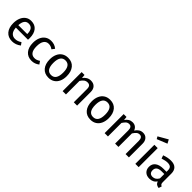

<svg xmlns="http://www.w3.org/2000/svg" viewBox="332 -2274 3759 3759"><g transform="rotate(45 2211.5 -394.5)"><path d="M491 -232H155Q161 -145 199 -104Q237 -63 297 -63Q335 -63 367 -74Q399 -85 434 -109L474 -54Q390 12 290 12Q180 12 118.5 -60Q57 -132 57 -258Q57 -340 83.5 -403.5Q110 -467 159.5 -503Q209 -539 276 -539Q381 -539 437 -470Q493 -401 493 -279Q493 -256 491 -232ZM402 -306Q402 -384 371 -425Q340 -466 278 -466Q165 -466 155 -300H402Z M992 -482 948 -424Q920 -444 893.5 -453.5Q867 -463 835 -463Q771 -463 735.5 -412Q700 -361 700 -261Q700 -161 735 -113.5Q770 -66 835 -66Q866 -66 892 -75.5Q918 -85 950 -106L992 -46Q920 12 831 12Q724 12 662.5 -60Q601 -132 601 -259Q601 -343 629 -406Q657 -469 708.5 -504Q760 -539 831 -539Q878 -539 917 -525.5Q956 -512 992 -482Z M1533 -264Q1533 -182 1505 -119.5Q1477 -57 1424 -22.5Q1371 12 1298 12Q1187 12 1125 -62Q1063 -136 1063 -263Q1063 -345 1091 -407.5Q1119 -470 1172 -504.5Q1225 -539 1299 -539Q1410 -539 1471.5 -465Q1533 -391 1533 -264ZM1162 -263Q1162 -62 1298 -62Q1434 -62 1434 -264Q1434 -465 1299 -465Q1162 -465 1162 -263Z M2083 -378V0H1991V-365Q1991 -421 1970 -444Q1949 -467 1908 -467Q1866 -467 1834 -443Q1802 -419 1774 -374V0H1682V-527H1761L1769 -449Q1797 -491 1838.5 -515Q1880 -539 1930 -539Q2002 -539 2042.5 -496Q2083 -453 2083 -378Z M2696 -264Q2696 -182 2668 -119.5Q2640 -57 2587 -22.5Q2534 12 2461 12Q2350 12 2288 -62Q2226 -136 2226 -263Q2226 -345 2254 -407.5Q2282 -470 2335 -504.5Q2388 -539 2462 -539Q2573 -539 2634.5 -465Q2696 -391 2696 -264ZM2325 -263Q2325 -62 2461 -62Q2597 -62 2597 -264Q2597 -465 2462 -465Q2325 -465 2325 -263Z M3517 -378V0H3425V-365Q3425 -467 3351 -467Q3312 -467 3285 -444.5Q3258 -422 3227 -374V0H3135V-365Q3135 -467 3061 -467Q3021 -467 2994 -444Q2967 -421 2937 -374V0H2845V-527H2924L2932 -450Q2991 -539 3084 -539Q3133 -539 3167.5 -514Q3202 -489 3217 -444Q3248 -490 3285.5 -514.5Q3323 -539 3374 -539Q3439 -539 3478 -495.5Q3517 -452 3517 -378Z M3787 0H3695V-527H3787ZM3861 -724 3649 -638 3621 -687 3820 -801Z M4373 -52 4352 12Q4311 7 4286 -11Q4261 -29 4249 -67Q4196 12 4092 12Q4014 12 3969 -32Q3924 -76 3924 -147Q3924 -231 3984.5 -276Q4045 -321 4156 -321H4237V-360Q4237 -416 4210 -440Q4183 -464 4127 -464Q4069 -464 3985 -436L3962 -503Q4060 -539 4144 -539Q4237 -539 4283 -493.5Q4329 -448 4329 -364V-123Q4329 -91 4340 -75.5Q4351 -60 4373 -52ZM4237 -139V-260H4168Q4022 -260 4022 -152Q4022 -105 4045 -81Q4068 -57 4113 -57Q4192 -57 4237 -139Z"/></g></svg>

Font: FiraGO
Style: Regular
Weight: 400
Designer: bBox Type
Foundry: bBox Type GmbH
Version: Version 1.001;April 20, 2020;FontCreator 12.0.0.2555 64-bit